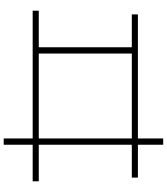

<svg xmlns="http://www.w3.org/2000/svg" viewBox="48 -880 904 1040"><g transform="rotate(90 500.0 -360.0)"><path d="M730 72V-85H38V-118H236V-622H58V-655H730V-792H764V-655H942V-622H764V-118H962V-85H764V72ZM270 -118H730V-622H270Z"/></g></svg>

Font: M PLUS 1 Code ExtraLight
Style: Regular
Weight: 250
Designer: Coji Morishita
Foundry: UNDERFOREST DESIGN
Version: Version 1.002